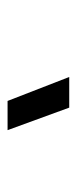

<svg xmlns="http://www.w3.org/2000/svg" viewBox="136 -926 207 520"><g transform="rotate(90 240.0 -666.5)"><path d="M272 -750 333 -583H253.9L189 -750Z"/></g></svg>

Font: Human Sans
Style: Italic
Weight: 400
Italic angle: -8°
Designer: Tim Radville
Foundry: Continuum
Version: Version 1.000;FEAKit 1.0